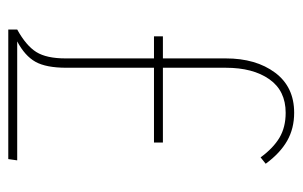

<svg xmlns="http://www.w3.org/2000/svg" viewBox="-150 -562 713 452"><g transform="rotate(90 206.0 -336.5)"><path d="M78 -21H358L355 0H50V-21Q88 -42 103 -66Q118 -90 118 -135V-343H66V-364H118V-512Q118 -583 151.5 -628Q185 -673 246 -673Q283 -673 312 -656.5Q341 -640 366 -606L351 -594Q329 -624 304.5 -638.5Q280 -653 246 -653Q194 -653 167 -614.5Q140 -576 140 -512V-364H316V-343H140V-137Q140 -89 126 -64Q112 -39 78 -21Z"/></g></svg>

Font: Fira Sans Extra Condensed Thin
Style: Regular
Weight: 250
Width: 1
Designer: Carrois Corporate & Edenspiekermann AG
Foundry: Carrois Corporate GbR & Edenspiekermann AG
Version: Version 4.203